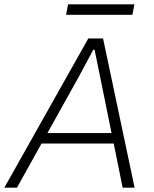

<svg xmlns="http://www.w3.org/2000/svg" viewBox="-40 -863 710 883"><path d="M264 -795H569L578 -843H273ZM-20 0H38L151 -203H483L524 0H579L434 -686H366ZM178 -251 318 -502C333 -530 368 -594 389 -634H395C403 -594 416 -530 422 -502L473 -251Z"/></svg>

Font: Archivo Thin
Style: Italic
Weight: 100
Italic angle: -10°
Designer: Hector Gatti
Foundry: Omnibus-Type
Version: Version 2.001